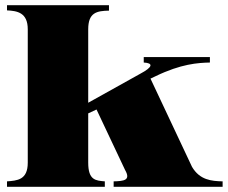

<svg xmlns="http://www.w3.org/2000/svg" viewBox="-20 -720 878 740"><path d="M7 -21V0H384V-21C349 -24 320 -25 320 -93V-283L352 -298L462 -65C485 -25 458 -22 418 -21V0H838V-21C795 -22 750 -26 720 -77L560 -417L579 -426C678 -474 743 -478 789 -479V-500H534V-479C571 -477 570 -462 521 -436L320 -324V-607C320 -672 353 -678 400 -679V-700H7V-680C46 -678 87 -672 87 -607V-93C87 -26 46 -24 7 -21Z"/></svg>

Font: Sprat Black
Style: Regular
Weight: 900
Designer: Ethan Nakache
Foundry: Collletttivo
Version: Version 2.000;Glyphs 3.2 (3217)